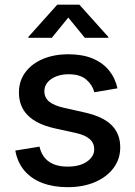

<svg xmlns="http://www.w3.org/2000/svg" viewBox="-20 -775 568 807"><path d="M264.2 11.7Q204.6 11.7 158.2 -5.9Q111.8 -23.4 82.5 -57.9Q53.2 -92.3 44.4 -142.1L146 -158.7Q155.8 -116.2 185.8 -95.5Q215.8 -74.7 264.2 -74.7Q315.4 -74.7 345.7 -95.9Q376 -117.2 376 -147.5Q376 -173.8 356.7 -190.7Q337.4 -207.5 299.8 -215.8L209 -235.8Q133.8 -252.9 96.7 -290.3Q59.6 -327.6 59.6 -386.2Q59.6 -434.6 86.2 -470.7Q112.8 -506.8 159.7 -526.9Q206.5 -546.9 267.6 -546.9Q326.7 -546.9 369.4 -529.1Q412.1 -511.2 438.2 -479Q464.4 -446.8 473.6 -403.8L376.5 -387.2Q368.7 -418 342.8 -440.4Q316.9 -462.9 269 -462.9Q224.6 -462.9 195.6 -442.9Q166.5 -422.9 166.5 -391.6Q166.5 -364.7 186.5 -348.1Q206.5 -331.5 249 -321.8L336.4 -302.2Q412.6 -285.2 449 -249Q485.4 -212.9 485.4 -155.8Q485.4 -106.4 457 -68.6Q428.7 -30.8 378.9 -9.5Q329.1 11.7 264.2 11.7ZM197.8 -616.2H99.1V-619.6L220.7 -755.4H313.5L435.5 -619.6V-616.2H336.4L267.1 -701.2Z"/></svg>

Font: Inter 18pt Medium
Style: Regular
Weight: 500
Designer: Rasmus Andersson
Foundry: rsms
Version: Version 4.001;git-66647c0bb